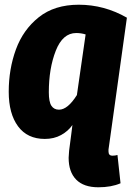

<svg xmlns="http://www.w3.org/2000/svg" viewBox="-20 -571 566 814"><path d="M478 86 491 206Q452 223 397 223Q335 223 303 190.5Q271 158 271 98Q271 90 273 68L282 -1L287 -41Q269 -15 239 1.5Q209 18 170 18Q96 18 56.5 -35.5Q17 -89 17 -182Q17 -278 47.5 -361.5Q78 -445 144.5 -498Q211 -551 314 -551Q422 -551 518 -496L449 -1L440 63V71Q440 80 444 84.5Q448 89 457 89Q469 89 478 86ZM306 -168 343 -425Q324 -431 303 -431Q246 -431 216.5 -356Q187 -281 187 -180Q187 -139 198 -122.5Q209 -106 230 -106Q267 -106 306 -168Z"/></svg>

Font: Fira Sans Condensed ExtraBold
Style: Italic
Weight: 800
Width: 3
Italic angle: -8°
Designer: bBox Type GmbH & Carrois Corporate GbR & Edenspiekermann AG
Foundry: bBox Type GmbH & Carrois Corporate GbR & Edenspiekermann AG
Version: Version 4.301